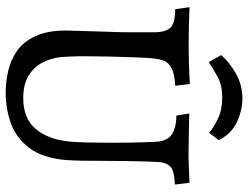

<svg xmlns="http://www.w3.org/2000/svg" viewBox="-116 -720 850 657"><g transform="rotate(90 308.5 -392.0)"><path d="M297 13Q261 13 223.5 4.5Q186 -4 155 -25.5Q124 -47 104.5 -88Q85 -129 85 -193Q85 -210 86.5 -248.5Q88 -287 89 -329Q90 -357 90.5 -375.5Q91 -394 91 -412.5Q91 -431 91 -457V-493Q91 -534 75.5 -550.5Q60 -567 12 -567L5 -616Q74 -613 138 -613Q169 -613 201 -614Q233 -615 268 -617L274 -567Q234 -565 214.5 -555Q195 -545 188.5 -528.5Q182 -512 180 -488Q178 -465 176.5 -425Q175 -385 174 -341Q173 -297 173 -260Q173 -256 173 -240.5Q173 -225 174 -206.5Q175 -188 176 -174Q180 -141 195 -112Q210 -83 240 -65Q270 -47 316 -47Q386 -47 422 -90Q458 -133 465 -206Q467 -229 468 -266Q469 -303 469 -335Q469 -367 468.5 -408.5Q468 -450 466 -494Q465 -539 441 -555Q417 -571 376 -571L369 -615L479 -613Q514 -612 547.5 -613.5Q581 -615 606 -616L612 -566Q563 -564 550 -550Q537 -536 535 -512Q534 -496 533 -464Q532 -432 531.5 -395.5Q531 -359 531 -327Q531 -290 530.5 -254Q530 -218 528 -192Q521 -113 487 -68Q453 -23 403 -5Q353 13 297 13ZM193 -682 169 -724Q190 -750 230 -773.5Q270 -797 318 -797Q357 -797 397.5 -778.5Q438 -760 460 -716L435 -683Q418 -698 387 -713Q356 -728 314 -728Q272 -728 244 -712.5Q216 -697 193 -682Z"/></g></svg>

Font: Maname
Style: Regular
Weight: 400
Designer: Pathum Egodawatta
Foundry: mooniak
Version: Version 1.000; ttfautohint (v1.8.4.7-5d5b)